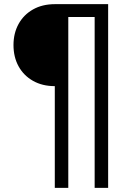

<svg xmlns="http://www.w3.org/2000/svg" viewBox="-20 -725 628 925"><path d="M244 180V-310Q184 -310 139 -335.5Q94 -361 69.5 -405.5Q45 -450 45 -508Q45 -565 69.5 -609.5Q94 -654 139 -679.5Q184 -705 245 -705H501V180H436V-643H309V180Z"/></svg>

Font: Nunito Sans
Style: Regular
Weight: 400
Designer: Vernon Adams
Foundry: Vernon Adams
Version: Version 3.101; ttfautohint (v1.8.4.7-5d5b);gftools[0.9.27]